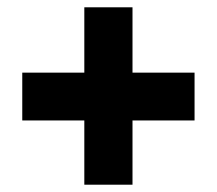

<svg xmlns="http://www.w3.org/2000/svg" viewBox="-20 -617 594 526"><path d="M343 -418V-597H211V-418H41V-287H211V-111H343V-287H513V-418Z"/></svg>

Font: Noto Sans Thai Looped SemiCondensed Black
Style: Regular
Weight: 900
Width: 4
Designer: Sasikarn Vongin, Ben Mitchell
Foundry: The Fontpad Ltd
Version: Version 1.001